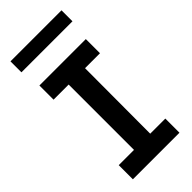

<svg xmlns="http://www.w3.org/2000/svg" viewBox="-241 -805 854 854"><g transform="rotate(-45 186.0 -378.0)"><path d="M41 -589H333V-500H239L238 -89H333V0H40V-89H136V-500H41ZM26 -756H347V-687H26Z"/></g></svg>

Font: Podkova SemiBold
Style: Regular
Weight: 600
Designer: Ilya Yudin
Foundry: Cyreal (www.cyreal.org)
Version: Version 2.103